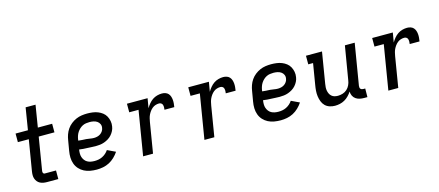

<svg xmlns="http://www.w3.org/2000/svg" viewBox="-52 -1271 4153 1815"><g transform="rotate(-15 2025.0 -363.5)"><path d="M238 0Q220 0 202.5 -3Q185 -6 170 -14Q155 -22 144.5 -35Q134 -48 128.5 -64Q123 -80 123 -98Q123 -116 126 -134L176 -436H69V-520H190L225 -735H322L287 -520H427V-436H273L221 -120Q220 -114 219.5 -108Q219 -102 221 -96.5Q223 -91 227.5 -87.5Q232 -84 238 -84H348V0Z M724 8Q691 8 659.5 2.5Q628 -3 601 -17Q574 -31 553.5 -53.5Q533 -76 522.5 -105Q512 -134 511 -166Q510 -198 516 -231L533 -331Q537 -358 546.5 -385Q556 -412 572.5 -436Q589 -460 612.5 -478.5Q636 -497 662.5 -508.5Q689 -520 716.5 -524Q744 -528 771 -528Q798 -528 824.5 -524.5Q851 -521 875 -511.5Q899 -502 919 -486.5Q939 -471 951 -449Q963 -427 968 -401Q973 -375 968 -348Q965 -327 955 -307Q945 -287 930 -270Q915 -253 895.5 -241Q876 -229 855 -221.5Q834 -214 812.5 -211.5Q791 -209 770 -209Q750 -209 730 -210.5Q710 -212 690 -212.5Q670 -213 649.5 -214.5Q629 -216 610 -219V-217Q607 -199 607 -180Q607 -161 612.5 -144.5Q618 -128 628.5 -114Q639 -100 654 -91.5Q669 -83 687 -79.5Q705 -76 724 -76Q743 -76 762.5 -79.5Q782 -83 800.5 -92Q819 -101 835 -115Q851 -129 862 -146L942 -108Q924 -81 899.5 -57.5Q875 -34 846 -19Q817 -4 785.5 2Q754 8 724 8ZM775 -288Q791 -288 807.5 -292Q824 -296 838 -305.5Q852 -315 861.5 -329.5Q871 -344 873 -360Q877 -380 869 -397.5Q861 -415 845.5 -425.5Q830 -436 811 -440Q792 -444 772 -444Q755 -444 737.5 -441.5Q720 -439 704 -431Q688 -423 674.5 -410.5Q661 -398 651 -383Q641 -368 635 -351Q629 -334 626 -317L624 -302Q642 -299 661.5 -298.5Q681 -298 700.5 -296.5Q720 -295 738 -291.5Q756 -288 775 -288Z M1178 0 1250 -436H1159V-520H1361L1345 -426Q1357 -447 1373.5 -467Q1390 -487 1410.5 -501Q1431 -515 1455 -521.5Q1479 -528 1502 -528Q1520 -528 1536.5 -522.5Q1553 -517 1564 -505Q1575 -493 1580.5 -477Q1586 -461 1587.5 -443.5Q1589 -426 1587.5 -408.5Q1586 -391 1583 -373H1487Q1489 -385 1489 -397Q1489 -409 1486 -420Q1483 -431 1473.5 -437.5Q1464 -444 1452 -444Q1435 -444 1417.5 -438.5Q1400 -433 1386 -421.5Q1372 -410 1361 -395Q1350 -380 1342.5 -364Q1335 -348 1331 -331Q1327 -314 1324 -297L1275 0Z M1778 0 1850 -436H1759V-520H1961L1945 -426Q1957 -447 1973.5 -467Q1990 -487 2010.5 -501Q2031 -515 2055 -521.5Q2079 -528 2102 -528Q2120 -528 2136.5 -522.5Q2153 -517 2164 -505Q2175 -493 2180.5 -477Q2186 -461 2187.5 -443.5Q2189 -426 2187.5 -408.5Q2186 -391 2183 -373H2087Q2089 -385 2089 -397Q2089 -409 2086 -420Q2083 -431 2073.5 -437.5Q2064 -444 2052 -444Q2035 -444 2017.5 -438.5Q2000 -433 1986 -421.5Q1972 -410 1961 -395Q1950 -380 1942.5 -364Q1935 -348 1931 -331Q1927 -314 1924 -297L1875 0Z M2524 8Q2491 8 2459.5 2.5Q2428 -3 2401 -17Q2374 -31 2353.5 -53.5Q2333 -76 2322.5 -105Q2312 -134 2311 -166Q2310 -198 2316 -231L2333 -331Q2337 -358 2346.5 -385Q2356 -412 2372.5 -436Q2389 -460 2412.5 -478.5Q2436 -497 2462.5 -508.5Q2489 -520 2516.5 -524Q2544 -528 2571 -528Q2598 -528 2624.5 -524.5Q2651 -521 2675 -511.5Q2699 -502 2719 -486.5Q2739 -471 2751 -449Q2763 -427 2768 -401Q2773 -375 2768 -348Q2765 -327 2755 -307Q2745 -287 2730 -270Q2715 -253 2695.5 -241Q2676 -229 2655 -221.5Q2634 -214 2612.5 -211.5Q2591 -209 2570 -209Q2550 -209 2530 -210.5Q2510 -212 2490 -212.5Q2470 -213 2449.5 -214.5Q2429 -216 2410 -219V-217Q2407 -199 2407 -180Q2407 -161 2412.5 -144.5Q2418 -128 2428.5 -114Q2439 -100 2454 -91.5Q2469 -83 2487 -79.5Q2505 -76 2524 -76Q2543 -76 2562.5 -79.5Q2582 -83 2600.5 -92Q2619 -101 2635 -115Q2651 -129 2662 -146L2742 -108Q2724 -81 2699.5 -57.5Q2675 -34 2646 -19Q2617 -4 2585.5 2Q2554 8 2524 8ZM2575 -288Q2591 -288 2607.5 -292Q2624 -296 2638 -305.5Q2652 -315 2661.5 -329.5Q2671 -344 2673 -360Q2677 -380 2669 -397.5Q2661 -415 2645.5 -425.5Q2630 -436 2611 -440Q2592 -444 2572 -444Q2555 -444 2537.5 -441.5Q2520 -439 2504 -431Q2488 -423 2474.5 -410.5Q2461 -398 2451 -383Q2441 -368 2435 -351Q2429 -334 2426 -317L2424 -302Q2442 -299 2461.5 -298.5Q2481 -298 2500.5 -296.5Q2520 -295 2538 -291.5Q2556 -288 2575 -288Z M3055 8Q3028 8 3002.5 -0.5Q2977 -9 2959 -27Q2941 -45 2931.5 -70Q2922 -95 2918.5 -121.5Q2915 -148 2917 -175.5Q2919 -203 2924 -231L2958 -436H2911V-520H3068L3018 -217Q3015 -200 3014 -183Q3013 -166 3016 -150Q3019 -134 3026 -119.5Q3033 -105 3045.5 -94.5Q3058 -84 3073.5 -80Q3089 -76 3106 -76Q3129 -76 3153 -83.5Q3177 -91 3195 -107.5Q3213 -124 3223.5 -146.5Q3234 -169 3237 -192L3292 -520H3388L3321 -116Q3320 -108 3321 -100Q3322 -92 3326.5 -86.5Q3331 -81 3338.5 -78.5Q3346 -76 3354 -76H3372L3371 8H3340Q3317 8 3296 3.5Q3275 -1 3258 -13Q3241 -25 3231.5 -44.5Q3222 -64 3222 -86Q3208 -65 3190 -46.5Q3172 -28 3150 -15.5Q3128 -3 3103.5 2.5Q3079 8 3055 8Z M3578 0 3650 -436H3559V-520H3761L3745 -426Q3757 -447 3773.5 -467Q3790 -487 3810.5 -501Q3831 -515 3855 -521.5Q3879 -528 3902 -528Q3920 -528 3936.5 -522.5Q3953 -517 3964 -505Q3975 -493 3980.5 -477Q3986 -461 3987.5 -443.5Q3989 -426 3987.5 -408.5Q3986 -391 3983 -373H3887Q3889 -385 3889 -397Q3889 -409 3886 -420Q3883 -431 3873.5 -437.5Q3864 -444 3852 -444Q3835 -444 3817.5 -438.5Q3800 -433 3786 -421.5Q3772 -410 3761 -395Q3750 -380 3742.5 -364Q3735 -348 3731 -331Q3727 -314 3724 -297L3675 0Z"/></g></svg>

Font: Iosevka Etoile Medium
Style: Italic
Weight: 500
Italic angle: -9°
Designer: Belleve Invis
Foundry: Belleve Invis
Version: Version 22.1.2; ttfautohint (v1.8.4)